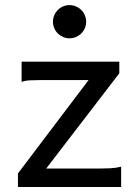

<svg xmlns="http://www.w3.org/2000/svg" viewBox="-20 -743 548 763"><path d="M454.1 -498V-451.7L163.6 -73.2H373.5Q395 -73.2 417.2 -74.2Q439.5 -75.2 461.4 -80.6V0H51.3V-53.7L332 -424.8H141.6Q119.6 -424.8 99.6 -423.8Q79.6 -422.9 65.9 -417.5V-498ZM190.4 -656.7Q190.4 -670.4 195.6 -682.4Q200.7 -694.3 209.7 -703.4Q218.8 -712.4 230.7 -717.5Q242.7 -722.7 256.3 -722.7Q270 -722.7 282 -717.5Q293.9 -712.4 303 -703.4Q312 -694.3 317.1 -682.4Q322.3 -670.4 322.3 -656.7Q322.3 -643.1 317.1 -631.1Q312 -619.1 303 -610.1Q293.9 -601.1 282 -595.9Q270 -590.8 256.3 -590.8Q242.7 -590.8 230.7 -595.9Q218.8 -601.1 209.7 -610.1Q200.7 -619.1 195.6 -631.1Q190.4 -643.1 190.4 -656.7Z"/></svg>

Font: Andika Basic
Style: Regular
Weight: 400
Designer: Annie Olsen & Victor Gaultney
Foundry: SIL International
Version: Version 1.000